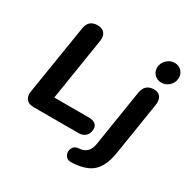

<svg xmlns="http://www.w3.org/2000/svg" viewBox="-198 -896 1242 1265"><g transform="rotate(30 423.0 -263.5)"><path d="M46.5 -80.4 131.3 -609.6Q136.1 -643.7 156.2 -661Q176.4 -678.4 210.3 -678.4Q246.6 -678.4 263.8 -656.7Q280.9 -635.1 275.1 -597.3L200 -123.1H462.2Q493.9 -123.1 511.2 -110.1Q528.6 -97.1 528.6 -73.4Q528.6 -38.7 508.5 -19.4Q488.5 0 454.2 0H114.7Q76.2 0 58.5 -21.1Q40.7 -42.1 46.5 -80.4ZM505.9 86.5Q582.3 83.1 594.9 3.9L663.3 -428Q675.5 -498.4 743.9 -498.4Q777 -498.4 792.9 -476.4Q808.9 -454.3 803 -415.6L739.5 -13.6Q723.1 91.1 671.8 138.6Q620.4 186 512.5 190.8Q477.9 192.4 463.9 167Q450 141.7 462.3 115Q474.7 88.3 505.9 86.5ZM688.1 -638.9Q691.3 -671.8 716.3 -694.8Q741.4 -717.9 774.1 -717.9Q806.7 -717.9 827.8 -694.8Q848.9 -671.8 845.7 -638.9Q843.3 -606.2 818.3 -583.2Q793.2 -560.3 760.5 -560.3Q727.9 -560.3 706.8 -583.2Q685.7 -606.2 688.1 -638.9Z"/></g></svg>

Font: SN Pro Thin
Style: Italic
Weight: 200
Italic angle: -9°
Designer: Tobias Whetton
Foundry: Supernotes
Version: Version 1.003;Glyphs 3.3 (3324)